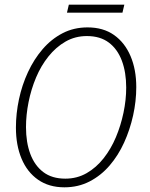

<svg xmlns="http://www.w3.org/2000/svg" viewBox="-20 -788 640 820"><path d="M255 12Q189 12 142.5 -20.5Q96 -53 72 -110.5Q48 -168 48 -243Q48 -303 61 -364Q74 -425 99.5 -480Q125 -535 162 -578Q199 -621 247 -646Q295 -671 354 -671Q421 -671 467 -638.5Q513 -606 537.5 -548.5Q562 -491 562 -416Q562 -356 548.5 -295Q535 -234 510 -179Q485 -124 448 -81Q411 -38 362.5 -13Q314 12 255 12ZM259 -25Q309 -25 350 -48.5Q391 -72 422.5 -112Q454 -152 475 -202Q496 -252 507.5 -307Q519 -362 519 -414Q519 -479 500.5 -528.5Q482 -578 445 -606Q408 -634 351 -634Q301 -634 260 -610.5Q219 -587 187 -547Q155 -507 134 -457Q113 -407 102 -352Q91 -297 91 -245Q91 -180 109.5 -130.5Q128 -81 165 -53Q202 -25 259 -25ZM266 -734 274 -768H511L503 -734Z"/></svg>

Font: Source Code Pro ExtraLight Light
Style: Italic
Weight: 300
Italic angle: -11°
Monospace: yes
Version: Version 1.016;hotconv 1.0.116;makeotfexe 2.5.65601